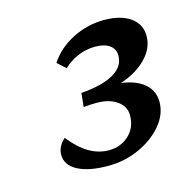

<svg xmlns="http://www.w3.org/2000/svg" viewBox="-68 -647 528 528"><g transform="rotate(-15 195.5 -383.5)"><path d="M179.7 -188.5Q124 -188.5 92.8 -205.1Q61.5 -221.7 61.5 -251Q61.5 -275.4 83 -293.9Q108.4 -261.7 135.3 -245.6Q162.1 -229.5 192.4 -229.5Q225.6 -229.5 249 -251Q272.5 -272.5 272.5 -307.6Q272.5 -333 250.5 -348.6Q228.5 -364.3 192.4 -364.3Q182.6 -364.3 172.9 -363.8Q163.1 -363.3 155.3 -362.3L159.2 -401.4Q220.7 -406.2 252.4 -424.8Q284.2 -443.4 284.2 -474.6Q284.2 -493.2 269.5 -503.9Q254.9 -514.6 228.5 -514.6Q203.1 -514.6 179.7 -504.9Q156.2 -495.1 137.7 -477.5L114.3 -499Q138.7 -536.1 181.2 -557.6Q223.6 -579.1 270.5 -579.1Q318.4 -579.1 345.7 -559.6Q373 -540 373 -506.8Q373 -466.8 336.4 -435.1Q299.8 -403.3 237.3 -390.6L244.1 -401.4Q299.8 -400.4 330.1 -379.4Q360.4 -358.4 360.4 -322.3Q360.4 -287.1 334.5 -256.3Q308.6 -225.6 267.1 -207Q225.6 -188.5 179.7 -188.5Z"/></g></svg>

Font: Crimson Pro ExtraLight Medium
Style: Italic
Weight: 500
Italic angle: -12°
Version: Version 1.002